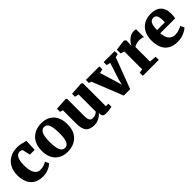

<svg xmlns="http://www.w3.org/2000/svg" viewBox="260 -1706 2853 2853"><g transform="rotate(-45 1687.0 -279.5)"><path d="M26 -274Q26 -364 62 -430.5Q98 -497 162.8 -533.5Q227.5 -570 313 -570Q359.5 -570 391.5 -563.5Q423.5 -557 445.8 -549.8Q468 -542.5 484 -540L477 -358.5H376L350 -474Q347 -487.5 330.5 -492.8Q314 -498 301 -498Q272 -498 249.8 -480Q227.5 -462 214.5 -419.8Q201.5 -377.5 201 -303.5Q200.5 -196.5 234.5 -142Q268.5 -87.5 324.5 -87.5Q371 -87.5 404.5 -99.5Q438 -111.5 461.5 -125.5L487.5 -66.5Q475.5 -53 447.2 -34.8Q419 -16.5 378.2 -2.8Q337.5 11 287.5 11Q196 11 138.2 -26Q80.5 -63 53.2 -127.5Q26 -192 26 -274Z M539.5 -275Q539.5 -375 578.8 -440.5Q618 -506 682.2 -538Q746.5 -570 822 -570Q946.5 -570 1018.8 -495Q1091 -420 1091 -284Q1091 -181.5 1051.8 -116.2Q1012.5 -51 948 -20Q883.5 11 808 11Q684.5 11 612 -64Q539.5 -139 539.5 -275ZM817.5 -58.5Q865 -58.5 889 -109.5Q913 -160.5 913 -272Q913 -385.5 891 -443Q869 -500.5 815 -500.5Q767.5 -500.5 742 -449.5Q716.5 -398.5 716.5 -287Q716.5 -173.5 740.2 -116Q764 -58.5 817.5 -58.5Z M1607 10Q1570.5 10 1554.8 -6Q1539 -22 1539 -51V-73Q1524 -52.5 1497.2 -33.2Q1470.5 -14 1437.5 -1.5Q1404.5 11 1370 11Q1272 11 1230.5 -37.5Q1189 -86 1189 -200V-478L1142 -491V-555L1330 -568H1331L1353 -554V-196Q1353 -131 1369.2 -105.5Q1385.5 -80 1426 -80Q1462 -80 1485.5 -93.5Q1509 -107 1520 -118V-478L1458 -493V-555L1656 -568H1659L1683 -554V-69H1736V-5Q1717.5 -1.5 1683.8 4.2Q1650 10 1607 10Z M1749 -492V-555.5H2033V-492L1970.5 -479.5L2051.5 -216L2077 -125L2098.5 -214.5L2184 -479.5L2123 -492V-555.5H2354.5V-492L2302 -479.5L2117 8H1983.5L1788 -479.5Z M2391 0V-65.5L2452 -74.5V-450.5L2392.5 -469V-547.5L2558.5 -569H2561.5L2590 -548V-524L2586.5 -437H2590Q2594.5 -452.5 2609.2 -474.2Q2624 -496 2647.5 -517.2Q2671 -538.5 2701.8 -552.5Q2732.5 -566.5 2768.5 -566.5Q2782.5 -566.5 2792.8 -564.2Q2803 -562 2809 -559.5V-393.5Q2797 -402.5 2778 -407.2Q2759 -412 2726.5 -412Q2686.5 -412 2658 -401.2Q2629.5 -390.5 2615.5 -381V-75L2725.5 -65.5V0Z M3120 11Q3024.5 11 2965.2 -26Q2906 -63 2878.8 -128.2Q2851.5 -193.5 2851.5 -278Q2851.5 -370.5 2885.5 -435.8Q2919.5 -501 2981.2 -535.5Q3043 -570 3125.5 -570Q3231.5 -570 3286.2 -516.2Q3341 -462.5 3343 -367Q3343 -333 3340.8 -308Q3338.5 -283 3334.5 -264H3021Q3026.5 -179.5 3062.5 -134.5Q3098.5 -89.5 3165 -89.5Q3205 -89.5 3245.2 -103.2Q3285.5 -117 3308 -131L3336 -70.5Q3321 -54 3288 -35Q3255 -16 3211.2 -2.5Q3167.5 11 3120 11ZM3020 -330.5H3184Q3184.5 -341 3185 -351.2Q3185.5 -361.5 3185.5 -372Q3185.5 -431 3169.2 -465.8Q3153 -500.5 3110.5 -500.5Q3085 -500.5 3065.2 -487Q3045.5 -473.5 3033.5 -437Q3021.5 -400.5 3020 -330.5Z"/></g></svg>

Font: Merriweather Black
Style: Regular
Weight: 900
Designer: Eben Sorkin
Foundry: Eben Sorkin
Version: Version 2.200;gftools[0.9.31]